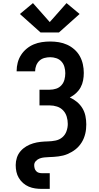

<svg xmlns="http://www.w3.org/2000/svg" viewBox="-20 -1010 640 1235"><path d="M249 205Q228 205 206.5 202Q185 199 165 190.5Q145 182 128.5 167.5Q112 153 101 134.5Q90 116 85.5 95Q81 74 81 52Q81 28 88.5 4.5Q96 -19 112 -37.5Q128 -56 149 -68.5Q170 -81 193.5 -88Q217 -95 241 -97.5Q265 -100 289 -100.5Q313 -101 337.5 -106Q362 -111 380.5 -126.5Q399 -142 407.5 -165.5Q416 -189 416 -213Q416 -237 409 -260Q402 -283 386 -300Q370 -317 347 -324.5Q324 -332 300 -332H234V-433H300Q321 -433 341 -439.5Q361 -446 375 -461.5Q389 -477 394.5 -497.5Q400 -518 400 -539Q400 -559 394.5 -579Q389 -599 375.5 -614Q362 -629 342.5 -635.5Q323 -642 303 -642Q284 -642 265.5 -637Q247 -632 233.5 -619.5Q220 -607 213 -589Q206 -571 206 -553Q206 -552 206 -552Q206 -552 206 -551H87Q87 -552 87 -552.5Q87 -553 87 -554Q87 -581 94 -607.5Q101 -634 115.5 -656.5Q130 -679 151 -696.5Q172 -714 197 -724.5Q222 -735 249 -739Q276 -743 303 -743Q331 -743 358.5 -738.5Q386 -734 411.5 -722.5Q437 -711 458.5 -692Q480 -673 493.5 -648.5Q507 -624 513 -596.5Q519 -569 519 -541Q519 -517 514.5 -493Q510 -469 498.5 -448Q487 -427 469 -410.5Q451 -394 429 -383Q454 -372 475 -354.5Q496 -337 510 -314Q524 -291 529.5 -264Q535 -237 535 -210Q535 -195 533.5 -180Q532 -165 528.5 -150.5Q525 -136 519.5 -122Q514 -108 506 -95Q498 -82 488 -70.5Q478 -59 466 -49.5Q454 -40 441 -32.5Q428 -25 414 -19Q400 -13 385.5 -9.5Q371 -6 356 -4Q341 -2 326 -1Q311 0 296 0.5Q281 1 265.5 2.5Q250 4 236 9Q222 14 211 25.5Q200 37 200 52Q200 62 202.5 72Q205 82 212 90Q219 98 229 101Q239 104 249 104H300V205ZM359 -801H241L108 -920L192 -990L300 -868L408 -990L492 -920Z"/></svg>

Font: Iosevka Curly Extended
Style: Bold
Weight: 700
Width: 7
Monospace: yes
Designer: Belleve Invis
Foundry: Belleve Invis
Version: Version 11.1.0; ttfautohint (v1.8.3)